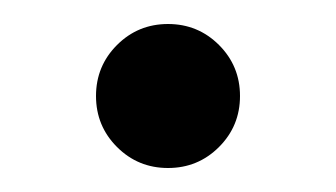

<svg xmlns="http://www.w3.org/2000/svg" viewBox="-20 -130 280 160"><path d="M180 -50Q180 -25 162.5 -7.5Q145 10 120 10Q95 10 77.5 -7.5Q60 -25 60 -50Q60 -75 77.5 -92.5Q95 -110 120 -110Q145 -110 162.5 -92.5Q180 -75 180 -50Z"/></svg>

Font: Goli Light
Style: Regular
Weight: 300
Designer: jaikishan Patel
Foundry: MagicType
Version: Version 1.000